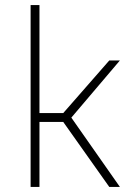

<svg xmlns="http://www.w3.org/2000/svg" viewBox="-20 -739 514 759"><path d="M136 0H101V-719H136V-292H230L412 -500H454L262 -274L454 0H412L230 -257H136Z"/></svg>

Font: TypoPRO Titillium Title
Style: Regular
Weight: 250
Designer: Campivisivi
Foundry: Accademia di Belle Arti di Urbino and students of MA course of Visual design
Version: 1.000